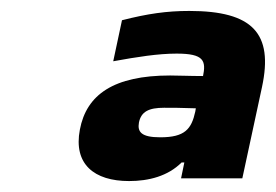

<svg xmlns="http://www.w3.org/2000/svg" viewBox="-20 -693 505 351"><path d="M326 -673C285 -673 250 -668 203 -656L187 -581C231 -589 269 -595 303 -595C353 -595 357 -582 351 -553V-554C326 -554 308 -555 291 -555C188 -555 138 -520 126 -456C114 -393 152 -362 216 -362C252 -362 287 -371 312 -396H317L311 -367H423L459 -534C480 -632 442 -673 326 -673ZM234 -469C238 -489 252 -496 280 -496C294 -496 311 -496 338 -495L337 -489C330 -457 318 -442 273 -442C238 -442 231 -452 234 -469Z"/></svg>

Font: LT Wave Bold
Style: Italic
Weight: 700
Designer: Daniel Lyons
Version: Version 2.5 (Glyphs App)